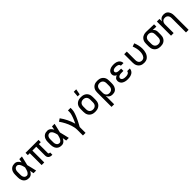

<svg xmlns="http://www.w3.org/2000/svg" viewBox="507 -2763 4986 4986"><g transform="rotate(-45 3000.0 -270.5)"><path d="M266 8Q238 8 210.5 2.5Q183 -3 159 -17.5Q135 -32 117 -54Q99 -76 88.5 -101.5Q78 -127 73.5 -154.5Q69 -182 69 -210V-310Q69 -338 73.5 -365.5Q78 -393 88.5 -418.5Q99 -444 117 -466Q135 -488 159 -502.5Q183 -517 210.5 -522.5Q238 -528 266 -528Q290 -528 313.5 -519.5Q337 -511 356 -495.5Q375 -480 389.5 -459.5Q404 -439 415 -417Q419 -443 423.5 -468.5Q428 -494 433 -520H529Q513 -456 499 -391.5Q485 -327 468 -263Q486 -198 500.5 -132Q515 -66 531 0H435Q430 -27 425 -53.5Q420 -80 416 -107Q405 -84 391 -63.5Q377 -43 358 -26.5Q339 -10 315 -1Q291 8 266 8ZM266 -76Q286 -76 303 -87Q320 -98 332 -114Q344 -130 352 -148.5Q360 -167 366 -186Q372 -205 377 -224.5Q382 -244 386 -263Q382 -282 377 -301Q372 -320 365.5 -338.5Q359 -357 351 -374.5Q343 -392 331 -407.5Q319 -423 302 -433.5Q285 -444 266 -444Q250 -444 234.5 -439.5Q219 -435 207 -425Q195 -415 186.5 -401Q178 -387 173 -372Q168 -357 166.5 -341.5Q165 -326 165 -310V-210Q165 -194 166.5 -178.5Q168 -163 173 -148Q178 -133 186.5 -119Q195 -105 207 -95Q219 -85 234.5 -80.5Q250 -76 266 -76Z M1102 8Q1085 8 1068.5 5.5Q1052 3 1036.5 -3.5Q1021 -10 1008 -21Q995 -32 986.5 -46.5Q978 -61 974.5 -77.5Q971 -94 971 -111V-436H829V0H733V-436H662V-520H1138V-436H1067V-111Q1067 -104 1069 -97Q1071 -90 1076 -85Q1081 -80 1088 -78Q1095 -76 1102 -76H1120V8Z M1466 8Q1438 8 1410.5 2.5Q1383 -3 1359 -17.5Q1335 -32 1317 -54Q1299 -76 1288.5 -101.5Q1278 -127 1273.5 -154.5Q1269 -182 1269 -210V-310Q1269 -338 1273.5 -365.5Q1278 -393 1288.5 -418.5Q1299 -444 1317 -466Q1335 -488 1359 -502.5Q1383 -517 1410.5 -522.5Q1438 -528 1466 -528Q1490 -528 1513.5 -519.5Q1537 -511 1556 -495.5Q1575 -480 1589.5 -459.5Q1604 -439 1615 -417Q1619 -443 1623.5 -468.5Q1628 -494 1633 -520H1729Q1713 -456 1699 -391.5Q1685 -327 1668 -263Q1686 -198 1700.5 -132Q1715 -66 1731 0H1635Q1630 -27 1625 -53.5Q1620 -80 1616 -107Q1605 -84 1591 -63.5Q1577 -43 1558 -26.5Q1539 -10 1515 -1Q1491 8 1466 8ZM1466 -76Q1486 -76 1503 -87Q1520 -98 1532 -114Q1544 -130 1552 -148.5Q1560 -167 1566 -186Q1572 -205 1577 -224.5Q1582 -244 1586 -263Q1582 -282 1577 -301Q1572 -320 1565.5 -338.5Q1559 -357 1551 -374.5Q1543 -392 1531 -407.5Q1519 -423 1502 -433.5Q1485 -444 1466 -444Q1450 -444 1434.5 -439.5Q1419 -435 1407 -425Q1395 -415 1386.5 -401Q1378 -387 1373 -372Q1368 -357 1366.5 -341.5Q1365 -326 1365 -310V-210Q1365 -194 1366.5 -178.5Q1368 -163 1373 -148Q1378 -133 1386.5 -119Q1395 -105 1407 -95Q1419 -85 1434.5 -80.5Q1450 -76 1466 -76Z M2035 215V0Q2035 -43 2026 -86Q2017 -129 2004 -170.5Q1991 -212 1974 -252Q1957 -292 1937 -330.5Q1917 -369 1894.5 -406Q1872 -443 1847 -478L1924 -528Q1956 -485 1983.5 -438.5Q2011 -392 2034.5 -344Q2058 -296 2077.5 -245.5Q2097 -195 2111 -143Q2123 -169 2135.5 -195Q2148 -221 2159 -247.5Q2170 -274 2180 -301Q2190 -328 2198.5 -355.5Q2207 -383 2213 -411Q2219 -439 2219 -468V-520H2315V-468Q2315 -436 2308 -405Q2301 -374 2291.5 -344Q2282 -314 2270 -284.5Q2258 -255 2245.5 -226Q2233 -197 2219 -168.5Q2205 -140 2190.5 -111.5Q2176 -83 2161 -55.5Q2146 -28 2131 0V215Z M2700 8Q2670 8 2641 3Q2612 -2 2585 -15Q2558 -28 2536.5 -48.5Q2515 -69 2501.5 -95.5Q2488 -122 2482.5 -151Q2477 -180 2477 -210V-310Q2477 -340 2482.5 -369Q2488 -398 2501.5 -424.5Q2515 -451 2536.5 -471.5Q2558 -492 2585 -505Q2612 -518 2641 -523Q2670 -528 2700 -528Q2730 -528 2759 -523Q2788 -518 2815 -505Q2842 -492 2863.5 -471.5Q2885 -451 2898.5 -424.5Q2912 -398 2917.5 -369Q2923 -340 2923 -310V-210Q2923 -180 2917.5 -151Q2912 -122 2898.5 -95.5Q2885 -69 2863.5 -48.5Q2842 -28 2815 -15Q2788 -2 2759 3Q2730 8 2700 8ZM2700 -76Q2718 -76 2735 -79.5Q2752 -83 2767.5 -91.5Q2783 -100 2795 -113Q2807 -126 2814 -142Q2821 -158 2824 -175Q2827 -192 2827 -210V-310Q2827 -328 2824 -345Q2821 -362 2814 -378Q2807 -394 2795 -407Q2783 -420 2767.5 -428.5Q2752 -437 2735 -440.5Q2718 -444 2700 -444Q2682 -444 2665 -440.5Q2648 -437 2632.5 -428.5Q2617 -420 2605 -407Q2593 -394 2586 -378Q2579 -362 2576 -345Q2573 -328 2573 -310V-210Q2573 -192 2576 -175Q2579 -158 2586 -142Q2593 -126 2605 -113Q2617 -100 2632.5 -91.5Q2648 -83 2665 -79.5Q2682 -76 2700 -76ZM2656 -600 2669 -756H2759L2730 -600Z M3085 215V-310Q3085 -339 3090 -368Q3095 -397 3108 -423Q3121 -449 3141.5 -470Q3162 -491 3188 -504.5Q3214 -518 3243 -523Q3272 -528 3301 -528Q3330 -528 3359.5 -523Q3389 -518 3415.5 -505Q3442 -492 3463.5 -471Q3485 -450 3498.5 -424Q3512 -398 3517.5 -368.5Q3523 -339 3523 -310V-210Q3523 -183 3519 -156Q3515 -129 3505.5 -104Q3496 -79 3479.5 -57Q3463 -35 3441 -20Q3419 -5 3392 1.5Q3365 8 3338 8Q3313 8 3288.5 2.5Q3264 -3 3243 -16.5Q3222 -30 3206.5 -49.5Q3191 -69 3181 -92V215ZM3301 -76Q3318 -76 3335.5 -79.5Q3353 -83 3368 -91.5Q3383 -100 3395 -113Q3407 -126 3414 -142Q3421 -158 3424 -175.5Q3427 -193 3427 -210V-310Q3427 -327 3424 -344.5Q3421 -362 3414 -378Q3407 -394 3395 -407Q3383 -420 3368 -428.5Q3353 -437 3335.5 -440.5Q3318 -444 3301 -444Q3284 -444 3267 -440.5Q3250 -437 3235.5 -428Q3221 -419 3210 -406Q3199 -393 3192.5 -377Q3186 -361 3183.5 -344Q3181 -327 3181 -310V-210Q3181 -193 3183.5 -176Q3186 -159 3192.5 -143.5Q3199 -128 3210 -114.5Q3221 -101 3235.5 -92Q3250 -83 3267 -79.5Q3284 -76 3301 -76Z M3898 8Q3871 8 3845 5.5Q3819 3 3794 -4.5Q3769 -12 3746 -24.5Q3723 -37 3705.5 -56.5Q3688 -76 3678.5 -101Q3669 -126 3669 -152Q3669 -173 3675 -193Q3681 -213 3695 -228Q3709 -243 3726.5 -253.5Q3744 -264 3763 -271Q3747 -278 3732 -288Q3717 -298 3706 -312Q3695 -326 3690 -343.5Q3685 -361 3685 -378Q3685 -403 3693.5 -426Q3702 -449 3718.5 -467Q3735 -485 3756.5 -497Q3778 -509 3801 -516Q3824 -523 3848.5 -525.5Q3873 -528 3897 -528Q3922 -528 3946.5 -525.5Q3971 -523 3994.5 -515.5Q4018 -508 4039 -495Q4060 -482 4076 -463Q4092 -444 4100.5 -420.5Q4109 -397 4109 -372V-370H4013V-371Q4013 -390 4001 -406Q3989 -422 3972 -430Q3955 -438 3935.5 -441Q3916 -444 3897 -444Q3885 -444 3872.5 -443Q3860 -442 3848 -439.5Q3836 -437 3824 -432.5Q3812 -428 3802.5 -420Q3793 -412 3787 -401Q3781 -390 3781 -377Q3781 -365 3787 -353.5Q3793 -342 3803.5 -334.5Q3814 -327 3826 -323Q3838 -319 3850 -316.5Q3862 -314 3874.5 -313Q3887 -312 3900 -312H3964V-228H3900Q3886 -228 3871.5 -227.5Q3857 -227 3843 -224Q3829 -221 3815.5 -216Q3802 -211 3790.5 -202.5Q3779 -194 3772 -181Q3765 -168 3765 -153Q3765 -139 3771.5 -126Q3778 -113 3789 -104Q3800 -95 3813.5 -89.5Q3827 -84 3841 -81Q3855 -78 3869 -77Q3883 -76 3898 -76Q3912 -76 3926 -77Q3940 -78 3954 -81.5Q3968 -85 3981 -90.5Q3994 -96 4005 -105.5Q4016 -115 4022.5 -128Q4029 -141 4029 -155H4125Q4125 -128 4115.5 -103.5Q4106 -79 4088.5 -59Q4071 -39 4048.5 -26Q4026 -13 4001 -5.5Q3976 2 3950 5Q3924 8 3898 8Z M4496 8Q4467 8 4438.5 2.5Q4410 -3 4385 -16.5Q4360 -30 4340 -51.5Q4320 -73 4307.5 -98.5Q4295 -124 4290 -152.5Q4285 -181 4285 -210V-520H4381V-210Q4381 -193 4383.5 -176.5Q4386 -160 4392 -144.5Q4398 -129 4408 -115.5Q4418 -102 4432 -93Q4446 -84 4462.5 -80Q4479 -76 4496 -76Q4518 -76 4540 -85Q4562 -94 4577 -111Q4592 -128 4601.5 -149Q4611 -170 4616.5 -192.5Q4622 -215 4624.5 -238Q4627 -261 4627 -284Q4627 -340 4614.5 -396Q4602 -452 4581 -504L4669 -536Q4694 -476 4708.5 -412Q4723 -348 4723 -283Q4723 -249 4718 -214Q4713 -179 4702 -146Q4691 -113 4672 -83.5Q4653 -54 4626 -32Q4599 -10 4565 -1Q4531 8 4496 8Z M5099 8Q5070 8 5040.5 3Q5011 -2 4984.5 -15Q4958 -28 4936.5 -49Q4915 -70 4901.5 -96Q4888 -122 4882.5 -151.5Q4877 -181 4877 -210V-310Q4877 -338 4882 -366Q4887 -394 4899.5 -419.5Q4912 -445 4931.5 -466Q4951 -487 4976 -500.5Q5001 -514 5028.5 -521Q5056 -528 5084 -528H5100L5382 -520V-436L5253 -440Q5268 -429 5280 -414.5Q5292 -400 5300 -383Q5308 -366 5311.5 -347.5Q5315 -329 5315 -310V-210Q5315 -181 5310 -152Q5305 -123 5292 -97Q5279 -71 5258.5 -50Q5238 -29 5212 -15.5Q5186 -2 5157 3Q5128 8 5099 8ZM5099 -76Q5116 -76 5133 -79.5Q5150 -83 5164.5 -92Q5179 -101 5190 -114Q5201 -127 5207.5 -143Q5214 -159 5216.5 -176Q5219 -193 5219 -210V-310Q5219 -334 5213.5 -358Q5208 -382 5193.5 -401.5Q5179 -421 5156.5 -431.5Q5134 -442 5110 -444H5091Q5075 -444 5058.5 -439.5Q5042 -435 5027.5 -426Q5013 -417 5002 -404Q4991 -391 4984.5 -375.5Q4978 -360 4975.5 -343.5Q4973 -327 4973 -310V-210Q4973 -193 4976 -175.5Q4979 -158 4986 -142Q4993 -126 5005 -113Q5017 -100 5032 -91.5Q5047 -83 5064.5 -79.5Q5082 -76 5099 -76Z M5819 215V-310Q5819 -327 5816.5 -344Q5814 -361 5807.5 -376.5Q5801 -392 5790.5 -405.5Q5780 -419 5765.5 -428Q5751 -437 5734 -440.5Q5717 -444 5700 -444Q5683 -444 5666 -440.5Q5649 -437 5634.5 -428Q5620 -419 5609.5 -405.5Q5599 -392 5592.5 -376.5Q5586 -361 5583.5 -344Q5581 -327 5581 -310V0H5485V-520H5581V-428Q5591 -450 5606.5 -470Q5622 -490 5643 -503.5Q5664 -517 5688.5 -522.5Q5713 -528 5737 -528Q5764 -528 5790 -521.5Q5816 -515 5837.5 -499.5Q5859 -484 5874.5 -461.5Q5890 -439 5899 -414Q5908 -389 5911.5 -363Q5915 -337 5915 -310V215Z"/></g></svg>

Font: Iosevka Fixed Medium Extended
Style: Regular
Weight: 500
Width: 7
Monospace: yes
Designer: Belleve Invis
Foundry: Belleve Invis
Version: Version 24.1.1; ttfautohint (v1.8.4)